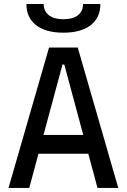

<svg xmlns="http://www.w3.org/2000/svg" viewBox="-20 -928 626 948"><path d="M22 0 222.2 -693.4H363.8L564 0H461.4L416 -168.9H169.9L124.5 0ZM194.8 -261.7H391.1L297.4 -609.4H288.6ZM293 -766.6Q206.1 -766.6 158.2 -803.7Q110.4 -840.8 110.4 -908.2H195.8Q195.8 -872.6 221.4 -852.8Q247.1 -833 293 -833Q339.4 -833 364.7 -852.8Q390.1 -872.6 390.1 -908.2H475.6Q475.6 -840.8 427.7 -803.7Q379.9 -766.6 293 -766.6Z"/></svg>

Font: CaskaydiaMono NF
Style: Regular
Weight: 400
Designer: Aaron Bell
Foundry: Saja Typeworks
Version: Version 2111.001; ttfautohint (v1.8.4);Nerd Fonts 3.1.1